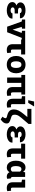

<svg xmlns="http://www.w3.org/2000/svg" viewBox="2282 -3113 1020 5624"><g transform="rotate(90 2792.0 -301.0)"><path d="M285.6 10.3Q215.3 10.3 159.7 -9.3Q104 -28.8 72 -64.7Q40 -100.6 40 -149.9Q40 -238.8 140.6 -272.5Q97.2 -289.6 73.2 -319.8Q49.3 -350.1 49.3 -388.7Q49.3 -435.1 79.3 -468.5Q109.4 -502 162.4 -520Q215.3 -538.1 284.7 -538.1Q352.5 -538.1 405.5 -518.1Q458.5 -498 488 -461.9Q517.6 -425.8 515.6 -377.9L514.6 -375H363.8Q363.8 -398.9 340.3 -412.1Q316.9 -425.3 284.7 -425.3Q244.6 -425.3 225.1 -408.9Q205.6 -392.6 205.6 -371.1Q205.6 -346.7 226.8 -332.8Q248 -318.8 286.1 -318.8H374.5V-220.7H286.1Q242.7 -220.7 219 -204.8Q195.3 -189 195.3 -162.1Q195.3 -137.7 218.8 -119.9Q242.2 -102.1 285.6 -102.1Q324.2 -102.1 348.1 -117.2Q372.1 -132.3 372.1 -156.2H523.4L524.4 -153.3Q526.4 -100.6 494.1 -64.2Q461.9 -27.8 407.2 -8.8Q352.5 10.3 285.6 10.3Z M761.7 0 610.4 -426.3 552.2 -435.5V-528.3H818.8V-436L767.1 -426.3L835.4 -204.6L847.2 -164.1H850.1L863.8 -204.6L944.3 -425.8L881.3 -436V-528.3H1147.5V-435.5L1087.9 -424.8L923.8 0Z M1443.8 10.3Q1361.8 10.3 1317.9 -33.7Q1273.9 -77.6 1273.9 -165.5V-409.7H1135.3L1136.2 -528.3H1575.2V-409.7H1430.2V-164.6Q1430.2 -133.8 1440.7 -122.1Q1451.2 -110.4 1476.1 -110.4Q1496.6 -110.4 1522 -118.2L1534.2 -3.9Q1494.1 10.3 1443.8 10.3Z M1873.5 10.3Q1793.5 10.3 1736.6 -23.9Q1679.7 -58.1 1649.7 -118.7Q1619.6 -179.2 1619.6 -259.3V-269Q1619.6 -348.1 1649.7 -408.7Q1679.7 -469.2 1736.3 -503.7Q1793 -538.1 1872.6 -538.1Q1952.1 -538.1 2008.8 -503.9Q2065.4 -469.7 2095.5 -408.9Q2125.5 -348.1 2125.5 -269V-259.3Q2125.5 -179.7 2095.5 -118.9Q2065.4 -58.1 2008.8 -23.9Q1952.1 10.3 1873.5 10.3ZM1873.5 -108.9Q1924.8 -108.9 1947.5 -149.9Q1970.2 -190.9 1970.2 -259.3V-269Q1970.2 -335.4 1947.3 -377Q1924.3 -418.5 1872.6 -418.5Q1820.8 -418.5 1798.3 -377Q1775.9 -335.4 1775.9 -269V-259.3Q1775.9 -189.9 1798.3 -149.4Q1820.8 -108.9 1873.5 -108.9Z M2701.7 9.3Q2617.7 9.3 2573.7 -34.4Q2529.8 -78.1 2529.8 -166V-415.5H2407.7V0H2251.5V-415.5H2174.3V-528.3H2748.5V-415.5H2685.5V-165Q2685.5 -134.3 2696.3 -122.6Q2707 -110.8 2732.9 -110.8Q2752.4 -110.8 2777.3 -118.2L2790 -4.9Q2749.5 9.3 2701.7 9.3Z M3043 10.3Q2960.9 10.3 2917 -33.7Q2873 -77.6 2873 -165.5V-420.4L2797.9 -435.5V-528.3H3029.3V-164.6Q3029.3 -133.8 3039.3 -122.1Q3049.3 -110.4 3072.8 -110.4Q3087.4 -110.4 3094.7 -111.6Q3102.1 -112.8 3120.6 -118.2L3133.8 -4.4Q3110.4 3.9 3090.1 7.1Q3069.8 10.3 3043 10.3ZM2914.6 -618.2 2953.1 -790.5H3098.6L2992.7 -618.2Z M3475.6 189.9 3397 133.8Q3422.4 107.9 3432.1 87.2Q3441.9 66.4 3442.4 50.8Q3442.4 35.2 3431.4 23.9Q3420.4 12.7 3393.1 5.4L3359.4 -2.9Q3269 -26.4 3227.1 -72Q3185.1 -117.7 3185.1 -199.2Q3185.1 -269 3216.8 -333Q3248.5 -397 3315.4 -480L3406.7 -589.4L3405.8 -591.8H3168.9V-710.9H3610.8V-626.5L3432.1 -417.5Q3398.9 -377.9 3378.4 -346.2Q3357.9 -314.5 3348.9 -284.4Q3339.8 -254.4 3339.8 -219.7Q3339.8 -170.9 3359.1 -150.1Q3378.4 -129.4 3420.9 -117.7L3451.2 -107.9Q3527.8 -85.4 3563 -60.1Q3598.1 -34.7 3597.2 17.6Q3597.7 64 3566.4 108.2Q3535.2 152.3 3475.6 189.9Z M3918 10.3Q3847.7 10.3 3792 -9.3Q3736.3 -28.8 3704.3 -64.7Q3672.4 -100.6 3672.4 -149.9Q3672.4 -238.8 3772.9 -272.5Q3729.5 -289.6 3705.6 -319.8Q3681.6 -350.1 3681.6 -388.7Q3681.6 -435.1 3711.7 -468.5Q3741.7 -502 3794.7 -520Q3847.7 -538.1 3917 -538.1Q3984.9 -538.1 4037.8 -518.1Q4090.8 -498 4120.4 -461.9Q4149.9 -425.8 4147.9 -377.9L4147 -375H3996.1Q3996.1 -398.9 3972.7 -412.1Q3949.2 -425.3 3917 -425.3Q3877 -425.3 3857.4 -408.9Q3837.9 -392.6 3837.9 -371.1Q3837.9 -346.7 3859.1 -332.8Q3880.4 -318.8 3918.5 -318.8H4006.8V-220.7H3918.5Q3875 -220.7 3851.3 -204.8Q3827.6 -189 3827.6 -162.1Q3827.6 -137.7 3851.1 -119.9Q3874.5 -102.1 3918 -102.1Q3956.5 -102.1 3980.5 -117.2Q4004.4 -132.3 4004.4 -156.2H4155.8L4156.7 -153.3Q4158.7 -100.6 4126.5 -64.2Q4094.2 -27.8 4039.6 -8.8Q3984.9 10.3 3918 10.3Z M4497.1 10.3Q4415 10.3 4371.1 -33.7Q4327.1 -77.6 4327.1 -165.5V-409.7H4188.5L4189.5 -528.3H4628.4V-409.7H4483.4V-164.6Q4483.4 -133.8 4493.9 -122.1Q4504.4 -110.4 4529.3 -110.4Q4549.8 -110.4 4575.2 -118.2L4587.4 -3.9Q4547.4 10.3 4497.1 10.3Z M4887.7 10.3Q4825.7 10.3 4780.8 -22.2Q4735.8 -54.7 4711.7 -113.5Q4687.5 -172.4 4687.5 -251V-261.2Q4687.5 -344.2 4711.4 -406.5Q4735.4 -468.8 4780.3 -503.4Q4825.2 -538.1 4887.2 -538.1Q4931.6 -538.1 4962.4 -519.3Q4993.2 -500.5 5015.1 -466.3L5026.4 -527.3H5162.6V-175.3Q5162.6 -140.1 5171.6 -126Q5180.7 -111.8 5196.3 -111.8Q5202.1 -111.8 5205.6 -112.8L5217.8 -1.5Q5200.7 5.4 5185.8 7.8Q5170.9 10.3 5155.8 10.3Q5108.9 10.3 5075 -10Q5041 -30.3 5023.9 -70.8Q5001 -31.2 4968.3 -10.5Q4935.5 10.3 4887.7 10.3ZM4934.1 -108.9Q4981.4 -108.9 5006.3 -147.9V-375.5Q4981.4 -418.5 4936 -418.5Q4887.7 -418.5 4866.2 -375Q4844.7 -331.5 4844.7 -261.2V-251Q4844.7 -184.6 4865 -146.7Q4885.3 -108.9 4934.1 -108.9Z M5488.8 10.3Q5406.7 10.3 5362.8 -33.7Q5318.8 -77.6 5318.8 -165.5V-420.4L5243.7 -435.5V-528.3H5475.1V-164.6Q5475.1 -133.8 5485.1 -122.1Q5495.1 -110.4 5518.6 -110.4Q5533.2 -110.4 5540.5 -111.6Q5547.9 -112.8 5566.4 -118.2L5579.6 -4.4Q5556.2 3.9 5535.9 7.1Q5515.6 10.3 5488.8 10.3Z"/></g></svg>

Font: Roboto Slab ExtraBold
Style: Regular
Weight: 800
Designer: Google
Version: Version 2.001; ttfautohint (v1.8.3)